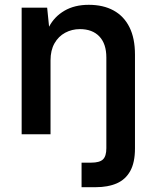

<svg xmlns="http://www.w3.org/2000/svg" viewBox="-20 -558 637 798"><path d="M70 0V-526H176L184 -447Q206 -489 248 -513.5Q290 -538 349 -538Q409 -538 452 -514.5Q495 -491 518 -445Q541 -399 541 -331V59Q541 117 521.5 152.5Q502 188 465.5 204Q429 220 378 220H319V118H359Q394 118 408 104.5Q422 91 422 58V-319Q422 -376 393 -406.5Q364 -437 312 -437Q279 -437 251 -422Q223 -407 206.5 -378Q190 -349 190 -307V0Z"/></svg>

Font: DM Sans 9pt
Style: Semibold
Weight: 600
Designer: Colophon Foundry, Jonny Pinhorn
Foundry: Colophon Foundry
Version: Version 4.004;gftools[0.9.30]